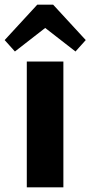

<svg xmlns="http://www.w3.org/2000/svg" viewBox="-43 -804 388 824"><path d="M229 -540V0H72V-540ZM-23 -632 117 -784H185L325 -632L281 -583L106 -719H196L21 -583Z"/></svg>

Font: Pathway Extreme 72pt
Style: Bold
Weight: 700
Designer: Eduardo Rodriguez Tunni
Foundry: Eduardo Rodriguez Tunni
Version: Version 1.001;gftools[0.9.26]